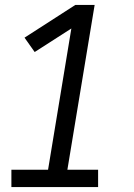

<svg xmlns="http://www.w3.org/2000/svg" viewBox="-20 -755 540 775"><path d="M26 0V-70H174L268 -640L120 -545L79 -603L284 -735H362L252 -70H376V0Z"/></svg>

Font: Iosevka SS04 Oblique
Style: Regular
Weight: 400
Italic angle: -9°
Monospace: yes
Designer: Belleve Invis
Foundry: Belleve Invis
Version: Version 19.0.0; ttfautohint (v1.8.4)